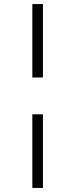

<svg xmlns="http://www.w3.org/2000/svg" viewBox="-20 -824 371 944"><path d="M191 -804V-443H139V-804ZM191 -262V100H139V-262Z"/></svg>

Font: Fira Sans Extra Condensed Light
Style: Regular
Weight: 300
Width: 1
Designer: Carrois Corporate & Edenspiekermann AG
Foundry: Carrois Corporate GbR & Edenspiekermann AG
Version: Version 4.203